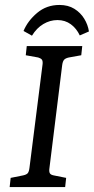

<svg xmlns="http://www.w3.org/2000/svg" viewBox="-20 -755 379 775"><path d="M19 0 23 -37 73 -47Q87 -50 92 -56Q97 -62 99 -78L152 -497Q153 -510 148.5 -515Q144 -520 134 -523L84 -532L88 -569H312L308 -532L258 -523Q244 -520 238.5 -513.5Q233 -507 231 -492L179 -72Q178 -60 182 -54.5Q186 -49 197 -47L247 -37L243 0ZM302 -612Q289 -640 266 -657Q243 -674 212 -674Q182 -674 155 -658Q128 -642 109 -611L75 -630Q92 -671 130 -703Q168 -735 220 -735Q255 -735 280 -719.5Q305 -704 320 -679.5Q335 -655 339 -628Z"/></svg>

Font: Rasa
Style: Italic
Weight: 400
Italic angle: -7.10001°
Designer: Anna Giedrys (Yrsa+Rasa design), David Brezina (Yrsa art-direction, Rasa art-direction, design)
Foundry: Rosetta Type Foundry
Version: Version 2.004